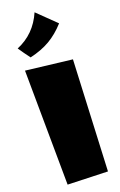

<svg xmlns="http://www.w3.org/2000/svg" viewBox="-186 -1075 687 1095"><g transform="rotate(-20 157.0 -528.0)"><path d="M183 -1026Q239 -972 293 -919Q247 -868 195.5 -838Q144 -808 74 -792Q46 -829 22 -865Q133 -911 183 -1026ZM266 -30 24 -38 18 -732 297 -699Z"/></g></svg>

Font: LONDON PRESLEY
Style: Regular
Weight: 400
Version: Version 001.000